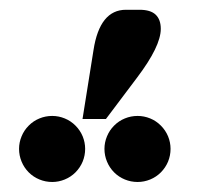

<svg xmlns="http://www.w3.org/2000/svg" viewBox="-20 -916 406 393"><path d="M261.7 -543.5Q248 -543.5 235.6 -548.6Q223.1 -553.7 213.6 -563.2Q204.1 -572.8 199 -585.2Q193.8 -597.7 193.8 -611.3Q193.8 -624.5 199 -637Q204.1 -649.4 213.6 -658.9Q223.1 -668.5 235.6 -673.6Q248 -678.7 261.7 -678.7Q274.9 -678.7 287.4 -673.6Q299.8 -668.5 309.3 -658.9Q318.8 -649.4 324 -637Q329.1 -624.5 329.1 -611.3Q329.1 -597.7 324 -585.2Q318.8 -572.8 309.3 -563.2Q299.8 -553.7 287.4 -548.6Q274.9 -543.5 261.7 -543.5ZM86.9 -543.5Q73.2 -543.5 60.8 -548.6Q48.3 -553.7 38.8 -563.2Q29.3 -572.8 24.2 -585.2Q19 -597.7 19 -611.3Q19 -624.5 24.2 -637Q29.3 -649.4 38.8 -658.9Q48.3 -668.5 60.8 -673.6Q73.2 -678.7 86.9 -678.7Q100.1 -678.7 112.5 -673.6Q125 -668.5 134.5 -658.9Q144 -649.4 149.2 -637Q154.3 -624.5 154.3 -611.3Q154.3 -597.7 149.2 -585.2Q144 -572.8 134.5 -563.2Q125 -553.7 112.5 -548.6Q100.1 -543.5 86.9 -543.5ZM148.9 -672.4 171.4 -813.5Q184.1 -896 237.8 -896H265.6Q288.1 -896 298.6 -886Q309.1 -876 309.1 -856.9Q309.1 -821.3 260.7 -757.3L196.8 -672.4Z"/></svg>

Font: Munson
Style: Regular
Weight: 400
Designer: Paul James MIller
Foundry: High-Logic / Made with FontCreator
Version: Version 2.10;May 5, 2019;FontCreator 11.5.0.2430 64-bit